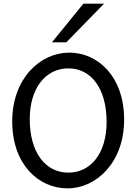

<svg xmlns="http://www.w3.org/2000/svg" viewBox="-20 -1011 753 1043"><path d="M559.1 -349.1C559.1 -175.8 471.2 -73.2 351.6 -73.2C224.6 -73.2 141.6 -185.5 141.6 -363.8C141.6 -532.7 228 -639.6 351.6 -639.6C475.6 -639.6 559.1 -529.3 559.1 -349.1ZM654.3 -361.3C654.3 -595.2 511.7 -725.1 356.4 -725.1C198.7 -725.1 46.4 -585.4 46.4 -351.6C46.4 -117.7 189.5 12.2 346.7 12.2C502.4 12.2 654.3 -127 654.3 -361.3ZM433.1 -991.2 262.2 -781.2H340.3L545.4 -991.2Z"/></svg>

Font: Andika
Style: Regular
Weight: 400
Designer: Victor Gaultney, Annie Olsen, Julie Remington, Don Collingsworth, Eric Hays
Foundry: SIL International
Version: Version 1.000